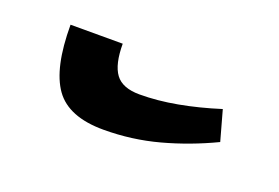

<svg xmlns="http://www.w3.org/2000/svg" viewBox="-39 -431 472 325"><g transform="rotate(20 197.0 -268.0)"><path d="M159 -194Q96 -194 71 -229Q46 -264 46 -342H140Q140 -305 152.5 -288Q165 -271 196 -271Q228 -271 263.5 -277.5Q299 -284 337 -296L352 -242Q306 -220 258 -207Q210 -194 159 -194Z"/></g></svg>

Font: Noto Serif Armenian ExtraCondensed
Style: Bold
Weight: 700
Width: 2
Designer: Monotype Design Team
Foundry: Monotype Imaging Inc.
Version: Version 2.008; ttfautohint (v1.8.4.7-5d5b)